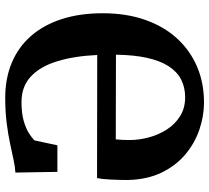

<svg xmlns="http://www.w3.org/2000/svg" viewBox="-53 -738 802 736"><g transform="rotate(-90 348.0 -370.0)"><path d="M323.5 11Q271 11 219.2 -6.7Q167.3 -24.3 124.3 -60.3Q81.3 -96.3 54.6 -151.2Q27.9 -206.2 26 -280.7Q26 -313.2 27.7 -346.8Q29.3 -380.5 33.2 -399L505.2 -398.3Q501.2 -486.3 481.2 -551.4Q461.3 -616.6 422.9 -652.6Q384.5 -688.6 324.9 -688.6Q282.5 -688.6 253.3 -680.3Q224 -671.9 205.7 -660.4Q187.5 -648.8 177.8 -638.9L159 -551H57.2L54.5 -712Q75.5 -713 103.3 -719Q131 -725 166.3 -732.5Q201.5 -740 245 -745.5Q288.5 -751 340.9 -751Q415.7 -751 475.6 -725.8Q535.5 -700.7 577.7 -652.6Q619.9 -604.5 642.6 -535.1Q665.2 -465.7 665.2 -377.5Q665.2 -286.3 639.8 -214.3Q614.5 -142.4 568.5 -92.2Q522.5 -42.1 460.2 -15.5Q397.9 11 323.5 11ZM343.1 -61.3Q381.9 -61.3 412 -77.1Q442 -92.9 462.7 -125.5Q483.4 -158.1 494.4 -208.2Q505.4 -258.3 506.3 -326.5L181.7 -327.2Q180.4 -313.7 179.8 -301.3Q179.2 -288.9 179.2 -273.7Q179.2 -238.6 189.1 -201.2Q199 -163.9 219.2 -132.1Q239.3 -100.4 270.3 -80.9Q301.2 -61.3 343.1 -61.3Z"/></g></svg>

Font: Merriweather Light
Style: Regular
Weight: 300
Version: Version 2.100